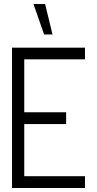

<svg xmlns="http://www.w3.org/2000/svg" viewBox="-20 -938 484 958"><path d="M200 -766 147 -918H205L242 -766ZM40 0V-700H404V-642H101V-378H310V-319H101V-59H404V0Z"/></svg>

Font: Stick No Bills Light
Style: Regular
Weight: 300
Version: Version 2.000